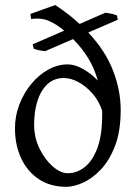

<svg xmlns="http://www.w3.org/2000/svg" viewBox="-20 -723 538 758"><path d="M242.2 14.6Q178.7 14.6 133.3 -15.6Q87.9 -45.9 63.5 -98.1Q39.1 -150.4 39.1 -216.8Q39.1 -265.1 56.4 -310.3Q73.7 -355.5 103.3 -391.4Q132.8 -427.2 170.2 -448Q207.5 -468.8 247.1 -468.8Q275.9 -468.8 308.6 -450.2Q341.3 -431.6 366.2 -404.8Q352.5 -454.1 327.9 -493.9Q303.2 -533.7 268.6 -568.8L158.2 -521Q140.1 -523.4 135.5 -524.2Q130.9 -524.9 113.8 -529.8L108.9 -547.9L233.4 -602.1Q206.5 -625 175.3 -639.4Q144 -653.8 103 -647.9L100.1 -668L198.2 -703.1Q253.4 -666.5 294.4 -628.4L396 -672.9Q418.9 -669.4 424.1 -668Q429.2 -666.5 441.9 -662.1L444.8 -645L328.6 -594.7Q396.5 -522 426.5 -443.8Q456.5 -365.7 456.5 -289.1Q456.5 -204.1 433.8 -146Q411.1 -87.9 377 -52.5Q342.8 -17.1 306.4 -1.2Q270 14.6 242.2 14.6ZM247.1 -39.1Q283.2 -39.1 314.2 -63.2Q345.2 -87.4 364.3 -138.2Q383.3 -189 383.3 -269Q383.3 -273.4 383.5 -277.8Q383.8 -282.2 383.3 -286.1Q371.1 -323.7 345.9 -352.8Q320.8 -381.8 290.5 -398.4Q260.3 -415 231.9 -415Q193.4 -415 167.2 -390.6Q141.1 -366.2 127.9 -324.7Q114.7 -283.2 114.7 -231Q114.7 -179.7 136.2 -136Q157.7 -92.3 188.5 -65.7Q219.2 -39.1 247.1 -39.1Z"/></svg>

Font: David Libre
Style: Regular
Weight: 400
Designer: Ismar David, J. Victor Gaultney, Annie Olsen and Meir Sadan
Foundry: Monotype Imaging Inc. & SIL International
Version: Version 1.100; ttfautohint (v1.8.4.7-5d5b)